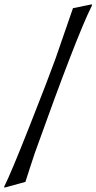

<svg xmlns="http://www.w3.org/2000/svg" viewBox="-66 -754 447 892"><path d="M273 -716 361 -734V-728Q292 -592 95 -41Q88 -21 74 23Q60 67 52 91L-46 118V112Q-16 53 70.5 -166Q157 -385 191 -479Z"/></svg>

Font: Asul
Style: Regular
Weight: 400
Version: Version 1.001